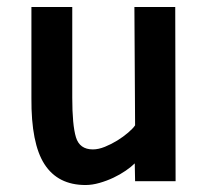

<svg xmlns="http://www.w3.org/2000/svg" viewBox="-20 -519 600 550"><path d="M482 -499 483 0H367L366 -51Q356 -41 340 -30Q324 -19 305 -10Q286 -1 265 5Q244 11 225 11Q146 11 107.5 -48.5Q69 -108 70 -238V-499H187V-239Q187 -161 197.5 -126Q208 -91 246 -91Q262 -91 280.5 -98.5Q299 -106 316 -116.5Q333 -127 347 -139Q361 -151 367 -160L365 -499Z"/></svg>

Font: Panefresco 800wt
Style: Regular
Weight: 800
Designer: Campivisivi
Foundry: Campivisivi & Chank Co
Version: Version 1.001